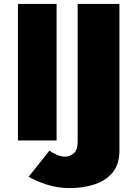

<svg xmlns="http://www.w3.org/2000/svg" viewBox="-20 -720 704 984"><path d="M233 52Q250 64 272 73.5Q294 83 314 83Q337 83 357.5 66Q378 49 378 6V-700H592V52Q592 123 556.5 165Q521 207 463 225.5Q405 244 338 244Q274 244 218 225.5Q162 207 127 186ZM72 -700H270V0H72Z"/></svg>

Font: Jost* Heavy
Style: Regular
Weight: 800
Version: Version 3.7